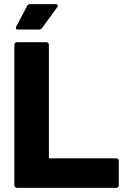

<svg xmlns="http://www.w3.org/2000/svg" viewBox="-20 -903 613 923"><path d="M61 0Q56 0 52.5 -3.5Q49 -7 49 -12V-688Q49 -693 52.5 -696.5Q56 -700 61 -700H203Q208 -700 211.5 -696.5Q215 -693 215 -688V-147Q215 -142 220 -142H539Q544 -142 547.5 -138.5Q551 -135 551 -130V-12Q551 -7 547.5 -3.5Q544 0 539 0ZM66 -761Q59 -761 57.5 -764Q56 -767 56 -769Q56 -771 58 -775L110 -874Q114 -883 125 -883H248Q258 -883 258 -876Q258 -873 255 -868L182 -768Q177 -761 168 -761Z"/></svg>

Font: LinhAnh ExtBd
Style: Regular
Weight: 800
Designer: Jeremy Tribby
Foundry: Tribby Type
Version: Version 1.408